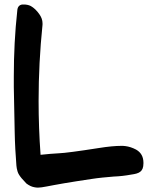

<svg xmlns="http://www.w3.org/2000/svg" viewBox="-20 -819 687 862"><path d="M77.1 -18.6 98.6 4.9C110.4 13.7 122.1 19.5 133.8 21.5C138.7 22.5 144.5 23.4 150.4 23.4C169.9 23.4 198.2 15.6 267.6 3.9C303.7 -2 344.7 -8.8 391.6 -15.6C422.9 -20.5 456.1 -23.4 491.2 -26.4C516.6 -27.3 543 -30.3 569.3 -35.2C603.5 -40 624 -46.9 624 -85.9V-87.9C624 -115.2 613.3 -134.8 590.8 -147.5C574.2 -156.2 558.6 -161.1 543 -163.1C537.1 -164.1 530.3 -164.1 523.4 -164.1C499 -164.1 464.8 -161.1 422.9 -154.3C329.1 -139.6 269.5 -131.8 245.1 -130.9C220.7 -129.9 192.4 -127 162.1 -124C156.2 -205.1 153.3 -285.2 153.3 -366.2C153.3 -480.5 159.2 -593.8 170.9 -708V-714.8C170.9 -728.5 166 -742.2 156.2 -755.9C144.5 -772.5 131.8 -784.2 118.2 -792C108.4 -796.9 97.7 -798.8 86.9 -798.8H80.1C66.4 -796.9 58.6 -788.1 57.6 -771.5C46.9 -674.8 42 -576.2 42 -475.6V-427.7L45.9 -228.5C46.9 -174.8 49.8 -123 53.7 -75.2C54.7 -67.4 55.7 -58.6 58.6 -49.8C61.5 -39.1 68.4 -29.3 77.1 -18.6Z"/></svg>

Font: ChillSide Comic
Style: Regular
Weight: 400
Designer: Koroletov, Abay Emes
Version: Version 1.000